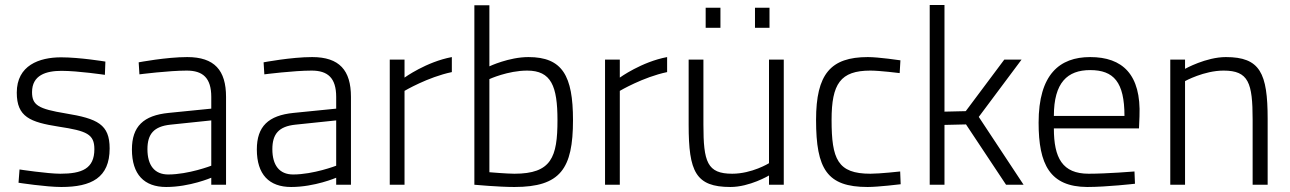

<svg xmlns="http://www.w3.org/2000/svg" viewBox="-20 -738 5153 767"><path d="M401 -492C401 -492 299 -509 224 -509C137 -509 47 -477 47 -368C47 -271 100 -250 215 -232C327 -215 357 -202 357 -142C357 -64 307 -44 221 -44C170 -44 58 -61 58 -61L54 -8C54 -8 164 9 225 9C345 9 418 -28 418 -145C418 -241 370 -264 242 -285C133 -303 108 -318 108 -370C108 -438 164 -455 226 -455C292 -455 399 -439 399 -439L401 -492Z M824 -76C824 -76 733 -41 652 -41C597 -41 569 -78 569 -142C569 -202 594 -233 661 -240L824 -257ZM883 -351C883 -457 837 -510 728 -510C644 -510 534 -489 534 -489L537 -441C537 -441 654 -456 726 -456C790 -456 824 -427 824 -351V-304L654 -287C553 -277 507 -233 507 -141C507 -41 556 9 644 9C738 9 824 -28 824 -28V0H883V-351Z M1323 -76C1323 -76 1232 -41 1151 -41C1096 -41 1068 -78 1068 -142C1068 -202 1093 -233 1160 -240L1323 -257ZM1382 -351C1382 -457 1336 -510 1227 -510C1143 -510 1033 -489 1033 -489L1036 -441C1036 -441 1153 -456 1225 -456C1289 -456 1323 -427 1323 -351V-304L1153 -287C1052 -277 1006 -233 1006 -141C1006 -41 1055 9 1143 9C1237 9 1323 -28 1323 -28V0H1382V-351Z M1596 0V-375C1596 -375 1689 -430 1785 -450V-510C1683 -491 1596 -428 1596 -428V-500H1537V0Z M2035 -44C2005 -44 1935 -50 1935 -50V-422C1935 -422 2009 -456 2086 -456C2182 -456 2207 -394 2207 -258C2207 -110 2183 -44 2035 -44ZM2091 -510C2013 -510 1935 -473 1935 -473V-717H1875V0C1875 0 1972 9 2035 9C2219 9 2269 -64 2269 -258C2269 -435 2227 -510 2091 -510Z M2456 0V-375C2456 -375 2549 -430 2645 -450V-510C2543 -491 2456 -428 2456 -428V-500H2397V0Z M3054 -627V-707H2996V-627ZM2858 -627V-707H2799V-627ZM3111 0H3052V-37C3052 -37 2975 9 2898 9C2759 9 2731 -52 2731 -239V-500H2790V-240C2790 -91 2805 -44 2905 -44C2984 -44 3052 -86 3052 -86V-500H3111Z M3447 -510C3298 -510 3240 -442 3240 -259C3240 -62 3284 9 3446 9C3489 9 3578 -2 3578 -2L3576 -53C3576 -53 3495 -44 3457 -44C3326 -44 3302 -102 3302 -259C3302 -403 3337 -456 3457 -456C3495 -456 3574 -446 3574 -446L3577 -497C3577 -497 3490 -510 3447 -510Z M3753 -239 3839 -241 3999 0H4069L3890 -271L4061 -500H3992L3838 -294L3753 -292V-718H3694V0H3753Z M4190 -275C4190 -408 4244 -458 4335 -458C4429 -458 4472 -410 4472 -275H4190ZM4329 -44C4224 -44 4190 -107 4190 -225H4530L4532 -273C4539 -441 4464 -510 4335 -510C4213 -510 4129 -441 4129 -248C4129 -81 4174 8 4323 9C4401 9 4514 -4 4514 -4L4512 -53C4512 -53 4402 -44 4329 -44Z M4714 -414C4714 -414 4790 -456 4868 -456C4968 -456 4984 -407 4984 -260V0H5044V-263C5044 -446 5014 -510 4877 -510C4798 -510 4714 -463 4714 -463V-500H4655V0H4714Z"/></svg>

Font: RazerF5 Light
Style: Regular
Weight: 300
Foundry: Razer Inc.
Version: Version 2